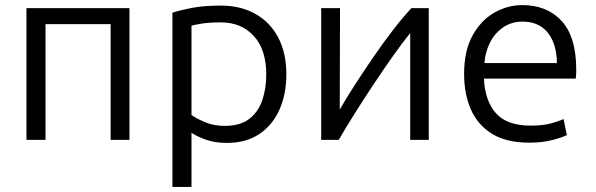

<svg xmlns="http://www.w3.org/2000/svg" viewBox="-20 -550 2343 755"><path d="M84 0V-518H489V0H415V-455H159V0Z M658 185V-500Q688 -510 735 -519Q782 -528 849 -528Q926 -528 984 -495.5Q1042 -463 1074 -402.5Q1106 -342 1106 -258Q1106 -179 1078.5 -118Q1051 -57 999 -22.5Q947 12 872 12Q824 12 787.5 -1.5Q751 -15 733 -28V185ZM863 -55Q924 -55 959.5 -82Q995 -109 1011 -155Q1027 -201 1027 -257Q1027 -355 978 -408.5Q929 -462 848 -462Q804 -462 775.5 -457.5Q747 -453 733 -449V-98Q750 -85 785 -70Q820 -55 863 -55Z M1243 0V-518H1317Q1317 -415 1316.5 -314.5Q1316 -214 1316 -119Q1341 -163 1375.5 -216.5Q1410 -270 1448.5 -326Q1487 -382 1525.5 -432Q1564 -482 1598 -518H1666V0H1593V-420Q1563 -383 1525.5 -330Q1488 -277 1448.5 -217.5Q1409 -158 1373.5 -101.5Q1338 -45 1312 0Z M2062 11Q1971 11 1914.5 -24Q1858 -59 1831.5 -120Q1805 -181 1805 -259Q1805 -350 1838 -410Q1871 -470 1923.5 -500Q1976 -530 2034 -530Q2131 -530 2188.5 -467.5Q2246 -405 2246 -275Q2246 -268 2245.5 -258.5Q2245 -249 2244 -241H1883Q1887 -153 1930.5 -104.5Q1974 -56 2066 -56Q2117 -56 2149.5 -65.5Q2182 -75 2196 -82L2209 -19Q2195 -11 2154.5 0Q2114 11 2062 11ZM1885 -302H2170Q2169 -378 2134 -421.5Q2099 -465 2035 -465Q1991 -465 1958 -442Q1925 -419 1906.5 -382Q1888 -345 1885 -302Z"/></svg>

Font: Ubuntu Sans
Style: Regular
Weight: 400
Designer: Dalton Maag Ltd
Foundry: Dalton Maag Ltd
Version: Version 1.006; ttfautohint (v1.8.4.7-5d5b)